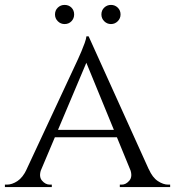

<svg xmlns="http://www.w3.org/2000/svg" viewBox="-25 -762 713 782"><path d="M336 -614 611 -6H532L319 -525ZM143 -73Q132 -43 146 -26.5Q160 -10 178 -10H186V0H-5V-10Q-5 -10 -1 -10Q3 -10 3 -10Q24 -10 46 -24.5Q68 -39 84 -73ZM336 -614 343 -545 114 -3H51L288 -511Q288 -511 293.5 -523Q299 -535 306.5 -552.5Q314 -570 320 -587Q326 -604 327 -614ZM454 -233V-203H189V-233ZM505 -73H581Q596 -39 618 -24.5Q640 -10 660 -10Q660 -10 664 -10Q668 -10 668 -10V0H463V-10H471Q488 -10 502 -26.5Q516 -43 505 -73ZM238 -664Q222 -664 210.5 -675.5Q199 -687 199 -703Q199 -720 210.5 -731Q222 -742 238 -742Q255 -742 266 -731Q277 -720 277 -703Q277 -687 266 -675.5Q255 -664 238 -664ZM427 -664Q411 -664 399.5 -675.5Q388 -687 388 -703Q388 -720 399.5 -731Q411 -742 427 -742Q443 -742 454.5 -731Q466 -720 466 -703Q466 -687 454.5 -675.5Q443 -664 427 -664Z"/></svg>

Font: Cinzel
Style: Regular
Weight: 400
Designer: Natanael Gama
Version: Version 2.000